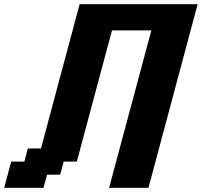

<svg xmlns="http://www.w3.org/2000/svg" viewBox="-20 -895 962 915"><path d="M500 0H687.5Q726.6 -146 804.7 -437.5Q882.8 -729 921.9 -875H359.4L175.3 -187.5H112.8L96.2 -125H33.7Q27.8 -104 16.6 -62.5Q5.4 -21 0 0H187.5L204.1 -62.5H266.6L283.7 -125H346.2Q374 -229.5 429.9 -437.7Q485.8 -646 513.7 -750H701.2Z"/></svg>

Font: Faithful 32x
Style: SemiboldOblique
Weight: 400
Foundry: Faithful Resource Pack
Version: Version 1.0; January 27, 2023